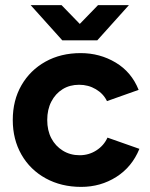

<svg xmlns="http://www.w3.org/2000/svg" viewBox="-20 -720 586 752"><path d="M298 12Q220 12 159 -21.5Q98 -55 64 -114.5Q30 -174 30 -250Q30 -327 64 -386Q98 -445 158 -478.5Q218 -512 296 -512Q371 -512 433 -475Q495 -438 523 -368L399 -324Q385 -353 355.5 -370.5Q326 -388 290 -388Q253 -388 225 -370.5Q197 -353 181 -322Q165 -291 165 -250Q165 -209 181 -178.5Q197 -148 226 -130Q255 -112 292 -112Q328 -112 357.5 -131Q387 -150 401 -181L526 -137Q497 -66 435.5 -27Q374 12 298 12ZM233 -562V-565L364 -700H485L361 -562ZM224 -562 100 -700H221L352 -565V-562Z"/></svg>

Font: Figtree
Style: Bold
Weight: 700
Designer: Erik Kennedy
Foundry: Erik Kennedy
Version: Version 2.001;gftools[0.9.30]